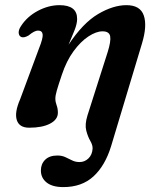

<svg xmlns="http://www.w3.org/2000/svg" viewBox="-20 -496 626 763"><path d="M421.5 85Q397.5 163 351.2 205.2Q305 247.5 231.5 247.5Q188 247.5 165.2 229.2Q142.5 211 142.5 181.5Q142.5 155.5 159.5 138.8Q176.5 122 208 122Q226 122 239.8 128.5Q253.5 135 266.8 141.5Q280 148 296 148Q316.5 148 331.5 133.5Q346.5 119 348 94.5Q348.5 80.5 338.8 63.8Q329 47 322.8 23Q316.5 -1 327.5 -37L408 -289.5Q421.5 -332.5 417.8 -352Q414 -371.5 387.5 -371.5Q362.5 -371.5 331.8 -351.5Q301 -331.5 272.5 -292.8Q244 -254 225.5 -198Q211.5 -156.5 205.8 -136.5Q200 -116.5 200 -104Q200 -91 205 -77.8Q210 -64.5 210 -48Q210 -21 179.2 -4.8Q148.5 11.5 96 11.5Q56.5 11.5 46.8 -18.8Q37 -49 60 -101.5L135 -303.5Q151.5 -344.5 149.5 -359.5Q147.5 -374.5 131 -374.5Q117 -374.5 93.5 -355Q74 -343.5 62.5 -350Q54.5 -355 54.2 -366.8Q54 -378.5 63.5 -392.5Q87.5 -430 130.2 -452.8Q173 -475.5 216.5 -475.5Q286.5 -475.5 286.5 -421Q286.5 -402 276.5 -376.5Q266.5 -351 252.5 -318.5Q309.5 -404.5 369.5 -440Q429.5 -475.5 482.5 -475.5Q537.5 -475.5 551.5 -434.2Q565.5 -393 544 -322.5Z"/></svg>

Font: Fraunces 9pt Soft SemiBold
Style: Italic
Weight: 600
Italic angle: -16°
Version: Version 1.000;[b76b70a41]